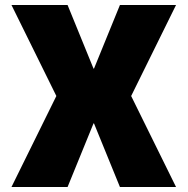

<svg xmlns="http://www.w3.org/2000/svg" viewBox="-20 -750 752 770"><path d="M206 -365 26 -730H251L355 -475H357L461 -730H686L506 -365L686 0H461L357 -255H355L251 0H26Z"/></svg>

Font: Enso Black
Style: Regular
Weight: 900
Designer: Coji Morishita
Foundry: UNDERFOREST DESIGN
Version: Version 1.000